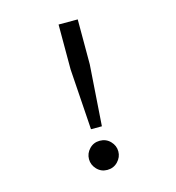

<svg xmlns="http://www.w3.org/2000/svg" viewBox="-108 -804 832 910"><g transform="rotate(-15 308.0 -349.0)"><path d="M282 -193 262 -491.5V-712H356V-491.5L335.5 -193ZM307.5 13.5Q277 13.5 256.5 -8.2Q236 -30 236 -58Q236 -86.5 256.5 -108Q277 -129.5 307.5 -129.5Q338.5 -129.5 359.2 -108Q380 -86.5 380 -58Q380 -30 359.2 -8.2Q338.5 13.5 307.5 13.5Z"/></g></svg>

Font: Overpass Mono Light Medium
Style: Regular
Weight: 500
Monospace: yes
Version: Version 4.000